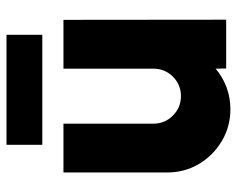

<svg xmlns="http://www.w3.org/2000/svg" viewBox="-89 -626 728 590"><g transform="rotate(-90 275.0 -331.0)"><path d="M40 -181.5V-500H190V-223.5Q190 -188.5 214.8 -163.8Q239.5 -139 274.5 -139Q310 -139 334.5 -163.8Q359 -188.5 359 -223.5V-500H509L509.5 0H359.5L359 -32.5Q334 -11 302 1Q270 13 234.5 13Q181 13 136.8 -13.2Q92.5 -39.5 66.2 -83.5Q40 -127.5 40 -181.5ZM125 -675H463V-565H125Z"/></g></svg>

Font: Urbanist Black
Style: Regular
Weight: 900
Designer: Corey Hu
Foundry: Corey Hu
Version: Version 1.330; ttfautohint (v1.8.4.7-5d5b)